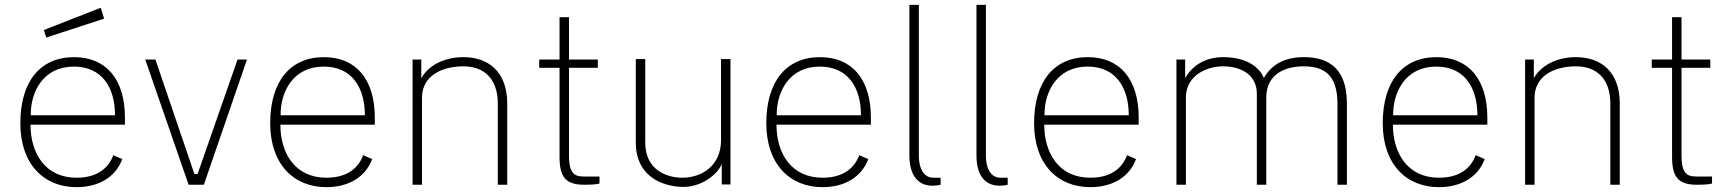

<svg xmlns="http://www.w3.org/2000/svg" viewBox="-20 -763 7153 793"><path d="M396 -731 161 -639 171 -608 410 -686ZM106 -248H496V-277C496 -436 418 -527 286 -527C145 -527 64 -425 64 -254C64 -85 161 10 296 10C388 10 458 -32 485 -106L448 -122C426 -64 377 -29 296 -29C166 -29 106 -131 106 -248ZM107 -287C106 -384 159 -488 285 -488C401 -488 455 -402 455 -287Z M1000 -517H961L796 -44H783L622 -517H580L759 0H822Z M1138 -248H1528V-277C1528 -436 1450 -527 1318 -527C1177 -527 1096 -425 1096 -254C1096 -85 1193 10 1328 10C1420 10 1490 -32 1517 -106L1480 -122C1458 -64 1409 -29 1328 -29C1198 -29 1138 -131 1138 -248ZM1139 -287C1138 -384 1191 -488 1317 -488C1433 -488 1487 -402 1487 -287Z M1684 0H1723V-360C1723 -448 1802 -489 1894 -489C1982 -489 2036 -435 2036 -335V0H2075V-335C2075 -467 1997 -527 1894 -527C1810 -527 1747 -489 1720 -440V-517H1684Z M2449 -483V-517H2330V-692H2291V-517H2207V-483H2291V-116C2291 -33 2315 0 2393 0C2418 0 2443 -1 2456 -5V-34H2390C2351 -34 2330 -49 2330 -121V-483Z M2801 9C2877 10 2945 -43 2961 -86V-1H2997V-519H2958V-182C2957 -78 2878 -29 2798 -29C2735 -29 2645 -60 2645 -174V-519H2606V-174C2606 -35 2715 8 2801 9Z M3187 -248H3577V-277C3577 -436 3499 -527 3367 -527C3226 -527 3145 -425 3145 -254C3145 -85 3242 10 3377 10C3469 10 3539 -32 3566 -106L3529 -122C3507 -64 3458 -29 3377 -29C3247 -29 3187 -131 3187 -248ZM3188 -287C3187 -384 3240 -488 3366 -488C3482 -488 3536 -402 3536 -287Z M3832 4C3839 4 3853 3 3865 0V-29H3833C3805 -29 3775 -54 3775 -121V-743H3736V-121C3736 -50 3763 4 3832 4Z M4109 4C4116 4 4130 3 4142 0V-29H4110C4082 -29 4052 -54 4052 -121V-743H4013V-121C4013 -50 4040 4 4109 4Z M4293 -248H4683V-277C4683 -436 4605 -527 4473 -527C4332 -527 4251 -425 4251 -254C4251 -85 4348 10 4483 10C4575 10 4645 -32 4672 -106L4635 -122C4613 -64 4564 -29 4483 -29C4353 -29 4293 -131 4293 -248ZM4294 -287C4293 -384 4346 -488 4472 -488C4588 -488 4642 -402 4642 -287Z M4839 0H4878V-360C4878 -453 4966 -489 5031 -489C5109 -489 5171 -452 5171 -376V0H5210V-360C5210 -462 5295 -489 5364 -489C5442 -489 5504 -460 5504 -335V0H5543V-335C5543 -501 5444 -527 5364 -527C5284 -527 5231 -495 5200 -441C5177 -497 5112 -527 5032 -527C4952 -527 4900 -486 4875 -440V-517H4839Z M5733 -248H6123V-277C6123 -436 6045 -527 5913 -527C5772 -527 5691 -425 5691 -254C5691 -85 5788 10 5923 10C6015 10 6085 -32 6112 -106L6075 -122C6053 -64 6004 -29 5923 -29C5793 -29 5733 -131 5733 -248ZM5734 -287C5733 -384 5786 -488 5912 -488C6028 -488 6082 -402 6082 -287Z M6279 0H6318V-360C6318 -448 6397 -489 6489 -489C6577 -489 6631 -435 6631 -335V0H6670V-335C6670 -467 6592 -527 6489 -527C6405 -527 6342 -489 6315 -440V-517H6279Z M7044 -483V-517H6925V-692H6886V-517H6802V-483H6886V-116C6886 -33 6910 0 6988 0C7013 0 7038 -1 7051 -5V-34H6985C6946 -34 6925 -49 6925 -121V-483Z"/></svg>

Font: United Sans Thin
Style: Regular
Weight: 100
Designer: Pablo Impallari, Rodrigo Fuenzalida (Modified by Dan O. Williams)
Version: Version 1.000;PS 001.000;hotconv 1.0.88;makeotf.lib2.5.64775